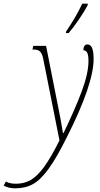

<svg xmlns="http://www.w3.org/2000/svg" viewBox="-160 -786 546 1046"><path d="M-140 225 -128 203Q-107 215 -73 215Q-28 215 7.5 194.5Q43 174 80 123.5Q117 73 164 -21L76 -463Q70 -493 59 -504.5Q48 -516 25 -516H17L21 -536H91L155 -213Q171 -136 183 -61H186Q249 -191 285.5 -289Q322 -387 322 -454Q322 -484 315.5 -498Q309 -512 294 -512Q294 -526 299.5 -535Q305 -544 316 -544Q333 -544 341.5 -525Q350 -506 350 -465Q350 -328 206 -42Q149 73 105 133.5Q61 194 19.5 217Q-22 240 -77 240Q-113 240 -140 225ZM200 -614Q256 -697 288 -766H318V-758Q299 -723 270 -680Q241 -637 214 -606H199Z"/></svg>

Font: Noto Serif CondThin
Style: Italic
Weight: 250
Width: 3
Italic angle: -12°
Designer: Monotype Design Team
Foundry: Monotype Imaging Inc.
Version: Version 1.001